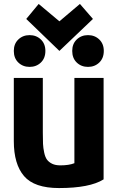

<svg xmlns="http://www.w3.org/2000/svg" viewBox="-20 -934 641 973"><path d="M505 -25Q435 19 279 19Q154 19 102 -41.5Q50 -102 50 -219V-539H197V-262Q197 -226 198 -205Q199 -184 204 -160.5Q209 -137 218.5 -124.5Q228 -112 244.5 -104Q261 -96 286 -96Q330 -96 357 -107V-539H505ZM176 -914 281 -826 385 -914 451 -838 281 -676 113 -838ZM210 -676Q210 -639 187 -617Q164 -595 130 -595Q96 -595 73 -617Q50 -639 50 -676Q50 -712 73 -734Q96 -756 130 -756Q164 -756 187 -734Q210 -712 210 -676ZM506 -676Q506 -639 483 -617Q460 -595 426 -595Q392 -595 369 -617Q346 -639 346 -676Q346 -712 369 -734Q392 -756 426 -756Q460 -756 483 -734Q506 -712 506 -676Z"/></svg>

Font: Repo
Style: Bold
Weight: 700
Designer: Stefan Peev
Foundry: Context Ltd
Version: Version 001.000